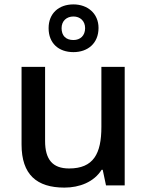

<svg xmlns="http://www.w3.org/2000/svg" viewBox="-20 -843 670 873"><path d="M314 -606C379 -606 428 -646 428 -716C428 -782 378 -823 314 -823C247 -823 201 -782 201 -715C201 -646 247 -606 314 -606ZM314 -661C279 -661 260 -681 260 -715C260 -748 283 -768 314 -768C344 -768 367 -748 367 -715C367 -681 345 -661 314 -661ZM547 -539H441V-266C441 -144 405 -77 294 -77C219 -77 185 -118 185 -202V-539H78V-186C78 -49 147 10 273 10C341 10 407 -15 442 -71H447L462 0H547Z"/></svg>

Font: Noto Sans Gujarati UI Medium
Style: Regular
Weight: 500
Designer: Jelle Bosma - Monotype Design Team, Universal Thirst
Foundry: Monotype Imaging Inc.
Version: Version 2.106